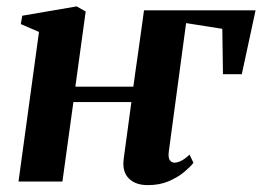

<svg xmlns="http://www.w3.org/2000/svg" viewBox="-20 -554 802 586"><path d="M387 -289.5Q389.5 -308.5 392.8 -331.8Q396 -355 399.8 -380.8Q403.5 -406.5 407 -431.8Q410.5 -457 413.8 -480.5Q417 -504 419.5 -522.5H760L718 -327.5H660.5L658.5 -466L548 -483.5L495 -90Q493 -71.5 498.8 -64.5Q504.5 -57.5 512.5 -57.5Q521 -57.5 532.2 -62.8Q543.5 -68 558.5 -82L570.5 -57Q561 -45 542 -29Q523 -13 495.2 -1Q467.5 11 431 11Q393 11 372.8 -9.8Q352.5 -30.5 357.5 -69L381 -242.5H204L170.5 0H36.5L99 -456.5L43.5 -480.5L48 -506L214 -534.5L241.5 -519L210 -289.5Z"/></svg>

Font: Merriweather 96pt
Style: Bold Italic
Weight: 700
Italic angle: -7.8°
Version: Version 2.101